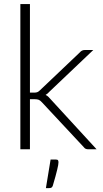

<svg xmlns="http://www.w3.org/2000/svg" viewBox="-20 -748 516 962"><path d="M82 0ZM130 -727.5V-284H153Q160 -284 166.2 -286Q172.5 -288 180 -295.5L379.5 -485Q384.5 -491 390.5 -494.2Q396.5 -497.5 405.5 -497.5H447.5L228 -289Q219 -278.5 208.5 -272.5Q216.5 -268.5 222.2 -263.2Q228 -258 233.5 -251L464 0H422.5Q415.5 0 409.8 -2.2Q404 -4.5 399 -11.5L190 -235.5Q186 -240 182.2 -243Q178.5 -246 174.5 -247.8Q170.5 -249.5 165.2 -250.2Q160 -251 152.5 -251H130V0H82V-727.5ZM261 51.5Q268.5 51.5 270.8 55.2Q273 59 273 65Q273 70.5 271.5 79.5Q270 88.5 266.5 102.5Q263 116.5 257.8 136.2Q252.5 156 244.5 182.5Q242 189.5 237.8 192Q233.5 194.5 226 194.5H210L233.5 51.5Z"/></svg>

Font: Lato Light
Style: Regular
Weight: 300
Designer: Lukasz Dziedzic
Foundry: tyPoland Lukasz Dziedzic
Version: Version 2.007; 2014-02-27